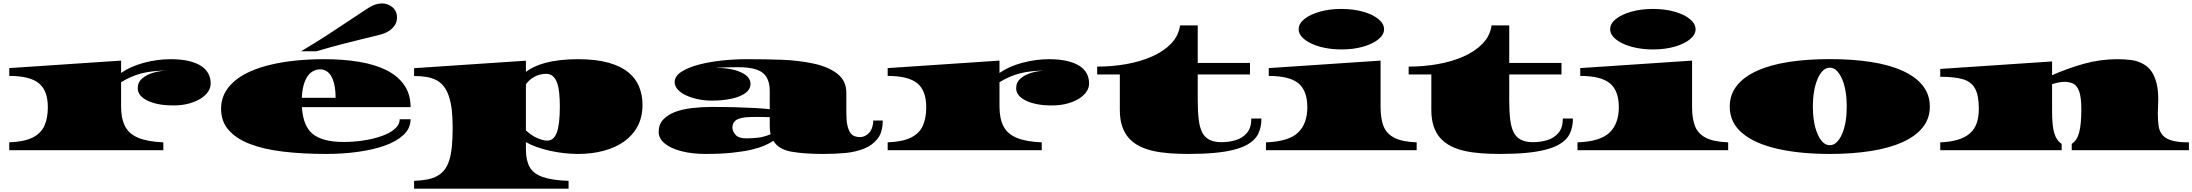

<svg xmlns="http://www.w3.org/2000/svg" viewBox="-20 -880 12846 1125"><path d="M34.2 0V-45.9Q121.6 -49.3 170.9 -74Q220.2 -98.6 240.2 -143.3Q260.3 -188 260.3 -251.5Q260.3 -349.1 207.8 -392.1Q155.3 -435.1 34.2 -435.1V-481L689.5 -524.9V-452.6Q744.6 -491.2 823.7 -512.2Q902.8 -533.2 979.5 -533.2Q1040 -533.2 1084.2 -522.9Q1128.4 -512.7 1157.7 -494.1Q1214.4 -457 1214.4 -391.1Q1214.4 -340.8 1157.2 -303.2Q1129.4 -285.2 1088.6 -273.7Q1047.9 -262.2 995.6 -262.2Q901.9 -262.2 844.2 -290.5Q787.1 -317.9 787.1 -363.3Q787.1 -398.4 813.7 -420.9Q840.3 -443.4 880.4 -454.6Q920.4 -465.8 960.4 -466.3Q872.1 -466.3 810.3 -450.4Q748.5 -434.6 689.5 -398.4V-255.9Q689.5 -186 712.4 -140.9Q735.4 -95.7 789.6 -72.8Q843.8 -49.8 937 -45.9V0Z M1892.6 22Q1752.4 22 1638.4 8.3Q1524.4 -5.4 1443.8 -36.6Q1363.3 -67.9 1319.3 -118.4Q1275.4 -168.9 1275.4 -243.2Q1275.4 -315.9 1321.3 -371.3Q1367.2 -426.8 1448.7 -462.4Q1503.9 -486.8 1570.8 -502Q1637.7 -517.6 1715.8 -525.4Q1793.9 -533.2 1879.9 -533.2Q1994.6 -533.2 2087.9 -517.1Q2181.2 -501 2247.6 -467.3Q2313.5 -433.1 2349.6 -379.9Q2385.7 -326.7 2385.7 -252.4H1749Q1755.9 -140.1 1813.5 -94.2Q1871.1 -48.3 1993.2 -48.3Q2052.2 -48.3 2109.4 -56.9Q2166.5 -65.4 2213.9 -82Q2261.7 -98.1 2291.7 -123.5Q2321.8 -148.9 2321.8 -181.2H2385.7Q2385.7 -127.4 2343.3 -88.6Q2300.8 -49.8 2232.4 -25.9Q2163.6 -2 2075.7 10Q1987.8 22 1892.6 22ZM1748.5 -307.1H1946.3Q1946.3 -351.6 1939.2 -383.1Q1932.1 -414.6 1920.4 -434.6Q1908.2 -454.6 1891.6 -464.1Q1875 -473.6 1856 -473.6Q1835 -473.6 1816.2 -464.1Q1797.4 -454.6 1783.2 -434.6Q1768.6 -414.1 1759.5 -382.6Q1750.5 -351.1 1748.5 -307.1ZM1744.1 -579.6Q1827.1 -628.9 1890.1 -669.7Q1953.1 -710.4 2015.1 -752Q2070.3 -788.6 2109.6 -814.7Q2148.9 -840.8 2164.1 -847.7Q2191.9 -859.9 2220.2 -859.9Q2252 -859.9 2279.1 -838.1Q2306.2 -816.4 2306.2 -775.9Q2306.2 -747.6 2287.4 -723.9Q2268.6 -700.2 2234.9 -686Q2220.2 -679.7 2187.3 -671.6Q2154.3 -663.6 2104 -651.4Q2053.7 -639.2 1986.1 -621.8Q1918.5 -604.5 1834.5 -579.6Z M2406.2 225.6V179.7Q2448.7 178.2 2483.9 171.4Q2551.3 158.2 2585 114.3Q2602.1 91.3 2612.8 58.1Q2623 24.4 2627.7 -22Q2632.3 -68.4 2632.3 -129.4Q2632.3 -160.6 2630.9 -187.7Q2629.4 -214.8 2627 -238.3Q2615.2 -330.6 2579.6 -375Q2561.5 -397.5 2536.6 -410.6Q2511.2 -423.8 2478.8 -429.2Q2446.3 -434.6 2406.2 -434.6V-480.5L3061.5 -524.4V-459Q3082 -474.6 3110.1 -488Q3138.2 -501.5 3175.3 -511.7Q3212.4 -521.5 3259.5 -527.3Q3306.6 -533.2 3365.2 -533.2Q3472.2 -533.2 3545.2 -512.7Q3618.2 -492.2 3662.1 -455.8Q3706.1 -419.4 3725.3 -370.8Q3744.6 -322.3 3744.6 -265.6Q3744.6 -193.8 3715.8 -140.1Q3687 -86.4 3636.2 -50.3Q3585.4 -14.6 3516.6 3.7Q3447.8 22 3368.2 22Q3287.1 22 3204.1 3.9Q3121.1 -14.2 3061.5 -46.9V-3.9Q3061.5 59.6 3083.7 98.9Q3106 138.2 3160.4 157.2Q3214.8 176.3 3311.5 179.7V225.6ZM3186.5 -56.2Q3225.6 -56.2 3243.2 -105Q3260.3 -153.8 3260.3 -253.9Q3260.3 -299.3 3256.6 -335.2Q3252.9 -371.1 3243.7 -396Q3224.6 -447.3 3180.7 -447.3Q3143.1 -447.3 3111.6 -430.2Q3080.1 -413.1 3061.5 -385.7V-115.7Q3095.2 -85 3128.7 -70.6Q3162.1 -56.2 3186.5 -56.2Z M4114.7 22Q4038.1 22 3975.6 6.6Q3913.1 -8.8 3876.2 -38.1Q3839.4 -67.4 3839.4 -107.9Q3839.4 -150.9 3865.7 -179.2Q3892.1 -207.5 3935.5 -224.1Q3979 -240.2 4034.9 -246.8Q4090.8 -253.4 4149.9 -253.4Q4220.7 -253.4 4286.1 -251.7Q4351.6 -250 4404.5 -247.1Q4457.5 -244.1 4490.2 -240.2V-346.2Q4490.2 -423.3 4445.8 -455.6Q4423.3 -471.7 4387.9 -479Q4352.5 -486.3 4304.7 -486.3Q4233.4 -486.3 4170.9 -482.4Q4264.2 -482.4 4320.8 -456.8Q4377.4 -431.2 4377.4 -388.7Q4377.4 -356.4 4347.2 -334.5Q4316.9 -312.5 4265.6 -301.5Q4214.4 -290.5 4151.4 -290.5Q4107.9 -290.5 4068.6 -298.8Q4029.3 -307.1 3999 -321.8Q3968.8 -335.9 3950.9 -355.7Q3933.1 -375.5 3933.1 -398.4Q3933.1 -434.1 3973.6 -460Q4014.2 -485.8 4077.1 -502Q4138.2 -517.6 4209.7 -525.4Q4281.2 -533.2 4357.9 -533.2Q4460.4 -533.2 4560.3 -529.8Q4660.2 -526.4 4750 -506.8Q4833.5 -488.8 4886.2 -448Q4939 -407.2 4939 -335.9V-219.2Q4939 -173.8 4945.1 -146Q4951.2 -118.2 4961.9 -102.5Q4972.7 -87.4 4987.3 -82Q5002 -76.7 5018.6 -76.7Q5049.3 -76.7 5072.3 -101.6Q5095.2 -126.5 5097.2 -173.8H5152.3Q5152.3 -103.5 5120.6 -65.4Q5088.9 -27.3 5045.9 -10.3Q4994.1 10.7 4933.3 16.4Q4872.6 22 4803.2 22Q4692.4 22 4617.4 8.8Q4542.5 -4.4 4511.2 -54.7Q4490.7 -40.5 4459.2 -27.1Q4427.7 -13.7 4380.9 -2.4Q4333.5 8.3 4268.1 15.1Q4202.6 22 4114.7 22ZM4352.5 -69.3Q4380.9 -69.3 4417.2 -72.8Q4453.6 -76.2 4495.1 -93.3Q4490.2 -112.3 4490.2 -141.1V-193.4Q4469.2 -194.3 4447.8 -194.6Q4426.3 -194.8 4406.2 -194.8Q4373 -194.8 4347.9 -192.4Q4322.8 -189.9 4305.7 -183.1Q4271.5 -168.5 4271.5 -131.8Q4271.5 -112.3 4289.3 -90.8Q4307.1 -69.3 4352.5 -69.3Z M5181.2 0V-45.9Q5268.6 -49.3 5317.9 -74Q5367.2 -98.6 5387.2 -143.3Q5407.2 -188 5407.2 -251.5Q5407.2 -349.1 5354.7 -392.1Q5302.2 -435.1 5181.2 -435.1V-481L5836.4 -524.9V-452.6Q5891.6 -491.2 5970.7 -512.2Q6049.8 -533.2 6126.5 -533.2Q6187 -533.2 6231.2 -522.9Q6275.4 -512.7 6304.7 -494.1Q6361.3 -457 6361.3 -391.1Q6361.3 -340.8 6304.2 -303.2Q6276.4 -285.2 6235.6 -273.7Q6194.8 -262.2 6142.6 -262.2Q6048.8 -262.2 5991.2 -290.5Q5934.1 -317.9 5934.1 -363.3Q5934.1 -398.4 5960.7 -420.9Q5987.3 -443.4 6027.3 -454.6Q6067.4 -465.8 6107.4 -466.3Q6019 -466.3 5957.3 -450.4Q5895.5 -434.6 5836.4 -398.4V-255.9Q5836.4 -186 5859.4 -140.9Q5882.3 -95.7 5936.5 -72.8Q5990.7 -49.8 6084 -45.9V0Z M6943.4 22Q6914.6 22 6886.7 21Q6858.9 20 6833 18.1Q6780.8 14.2 6736.3 4.2Q6691.9 -5.9 6655.8 -23.9Q6620.1 -42.5 6594.2 -70.8Q6568.8 -99.6 6555.2 -140.1Q6541.5 -180.7 6541.5 -236.3V-443.8H6408.7V-489.7Q6497.1 -489.7 6579.3 -504.4Q6661.6 -519 6728.5 -548.3Q6796.9 -578.1 6841.3 -623.8Q6885.7 -669.4 6894.5 -731H6998V-511.2H7304.2V-443.8H6998V-291.5Q6998 -224.6 7003.9 -178Q7009.8 -131.3 7024.9 -102.5Q7054.2 -46.9 7136.2 -46.9Q7181.2 -46.9 7221.2 -59.1Q7261.2 -71.3 7286.6 -101.6Q7312 -131.8 7312 -185.5H7371.1Q7371.1 -134.3 7352.5 -96.2Q7334 -58.1 7287.1 -31.7Q7255.4 -14.2 7208.5 -2.4Q7161.1 9.8 7095.5 15.9Q7029.8 22 6943.4 22Z M7839.4 -590.3Q7788.1 -590.3 7742.4 -599.6Q7696.8 -608.9 7663.1 -625Q7628.9 -641.1 7609.1 -662.6Q7589.4 -684.1 7589.4 -708.5Q7589.4 -742.2 7623.3 -769Q7657.2 -795.9 7714.1 -811.8Q7771 -827.6 7839.4 -827.6Q7910.2 -827.6 7966.8 -811.5Q8023.4 -795.4 8056.6 -768.3Q8089.8 -741.2 8089.8 -708.5Q8089.8 -676.8 8056.6 -649.7Q8023.4 -622.6 7966.8 -606.4Q7910.2 -590.3 7839.4 -590.3ZM7397.9 0V-45.9Q7531.7 -50.8 7585.9 -103.3Q7640.1 -155.8 7640.1 -251.5Q7640.1 -349.1 7587.6 -392.1Q7535.2 -435.1 7414.1 -435.1V-481L8069.3 -524.9V-251.5Q8069.3 -188 8085.7 -143.3Q8102.1 -98.6 8147.5 -74Q8192.9 -49.3 8280.8 -45.9V0Z M8768.6 22Q8739.7 22 8711.9 21Q8684.1 20 8658.2 18.1Q8606 14.2 8561.5 4.2Q8517.1 -5.9 8481 -23.9Q8445.3 -42.5 8419.4 -70.8Q8394 -99.6 8380.4 -140.1Q8366.7 -180.7 8366.7 -236.3V-443.8H8233.9V-489.7Q8322.3 -489.7 8404.5 -504.4Q8486.8 -519 8553.7 -548.3Q8622.1 -578.1 8666.5 -623.8Q8710.9 -669.4 8719.7 -731H8823.2V-511.2H9129.4V-443.8H8823.2V-291.5Q8823.2 -224.6 8829.1 -178Q8835 -131.3 8850.1 -102.5Q8879.4 -46.9 8961.4 -46.9Q9006.3 -46.9 9046.4 -59.1Q9086.4 -71.3 9111.8 -101.6Q9137.2 -131.8 9137.2 -185.5H9196.3Q9196.3 -134.3 9177.7 -96.2Q9159.2 -58.1 9112.3 -31.7Q9080.6 -14.2 9033.7 -2.4Q8986.3 9.8 8920.7 15.9Q8855 22 8768.6 22Z M9664.6 -590.3Q9613.3 -590.3 9567.6 -599.6Q9522 -608.9 9488.3 -625Q9454.1 -641.1 9434.3 -662.6Q9414.6 -684.1 9414.6 -708.5Q9414.6 -742.2 9448.5 -769Q9482.4 -795.9 9539.3 -811.8Q9596.2 -827.6 9664.6 -827.6Q9735.4 -827.6 9792 -811.5Q9848.6 -795.4 9881.8 -768.3Q9915 -741.2 9915 -708.5Q9915 -676.8 9881.8 -649.7Q9848.6 -622.6 9792 -606.4Q9735.4 -590.3 9664.6 -590.3ZM9223.1 0V-45.9Q9356.9 -50.8 9411.1 -103.3Q9465.3 -155.8 9465.3 -251.5Q9465.3 -349.1 9412.8 -392.1Q9360.4 -435.1 9239.3 -435.1V-481L9894.5 -524.9V-251.5Q9894.5 -188 9910.9 -143.3Q9927.2 -98.6 9972.7 -74Q10018.1 -49.3 10106 -45.9V0Z M10701.7 22Q10525.9 22 10393.8 -8.3Q10261.7 -38.6 10188.5 -100.1Q10115.2 -161.6 10115.2 -255.4Q10115.2 -326.2 10157.5 -378.9Q10199.7 -431.6 10276.9 -465.8Q10354 -500.5 10461.9 -517.1Q10569.8 -533.7 10701.7 -533.7Q10833 -533.7 10941.4 -517.1Q11049.8 -500.5 11126.5 -465.8Q11203.6 -431.6 11245.6 -378.9Q11287.6 -326.2 11287.6 -255.4Q11287.6 -185.1 11245.6 -133.1Q11203.6 -81.1 11126.5 -46.4Q11049.8 -12.2 10941.4 4.9Q10833 22 10701.7 22ZM10701.7 -29.3Q10724.6 -29.3 10742.9 -47.6Q10761.2 -65.9 10774.4 -97.2Q10800.8 -160.6 10800.8 -255.4Q10800.8 -351.1 10774.4 -415Q10761.2 -446.3 10742.9 -464.8Q10724.6 -483.4 10701.7 -483.4Q10678.2 -483.4 10659.9 -464.8Q10641.6 -446.3 10628.9 -415Q10615.7 -383.8 10608.9 -342.5Q10602.1 -301.3 10602.1 -255.4Q10602.1 -210 10608.9 -168.9Q10615.7 -127.9 10628.9 -97.2Q10641.6 -65.9 10659.9 -47.6Q10678.2 -29.3 10701.7 -29.3Z M11348.6 0V-45.9Q11469.7 -50.8 11522.9 -99.1Q11550.3 -123.5 11562.5 -159.2Q11574.7 -194.8 11574.7 -242.7Q11574.7 -322.3 11552 -362.3Q11529.3 -402.3 11479.7 -416.3Q11430.2 -430.2 11348.6 -430.2V-476.1L12003.9 -520V-439.5Q12091.8 -478.5 12188.5 -505.9Q12285.2 -533.2 12388.2 -533.2Q12428.2 -533.2 12469.2 -528.1Q12510.3 -522.9 12547.4 -499.5Q12570.8 -484.4 12588.4 -458.5Q12605.5 -432.1 12615.7 -393.1Q12626 -354 12626 -298.8L12625 -261.2Q12623.5 -241.7 12623.5 -218.8Q12623.5 -175.8 12627.9 -143.3Q12632.3 -110.8 12650.4 -89.4Q12668 -67.9 12704.6 -56.9Q12741.2 -45.9 12805.7 -45.9V0H12119.1V-37.1Q12150.9 -57.6 12163.1 -106Q12175.3 -154.3 12175.3 -238.3Q12175.3 -311 12162.4 -345.5Q12149.4 -379.9 12127.2 -390.1Q12105 -400.4 12077.6 -400.4Q12060.5 -400.4 12041.7 -396.7Q12022.9 -393.1 12003.9 -386.7V-229.5Q12003.9 -144 12016.4 -100.8Q12028.8 -57.6 12060.1 -37.1V0Z"/></svg>

Font: Asset
Style: Regular
Weight: 400
Version: Version 1.003; ttfautohint (v1.8.4.7-5d5b)